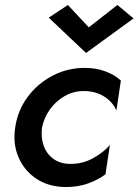

<svg xmlns="http://www.w3.org/2000/svg" viewBox="-20 -743 557 772"><path d="M149 -230Q157 -270 181 -303.5Q205 -337 240.5 -357Q276 -377 317 -377Q362 -377 397 -356Q432 -335 448 -299L466 -419Q440 -443 402.5 -456.5Q365 -470 321 -470Q251 -470 191 -438.5Q131 -407 91 -353Q51 -299 41 -230Q31 -165 54.5 -110.5Q78 -56 127.5 -23.5Q177 9 246 9Q293 9 333 -5Q373 -19 404 -42L422 -160Q395 -129 352.5 -106Q310 -83 260 -84Q220 -85 193 -105.5Q166 -126 155 -159Q144 -192 149 -230ZM337 -633 253 -723 176 -672 326 -530 517 -669 452 -723Z"/></svg>

Font: Jost Medium
Style: Italic
Weight: 500
Italic angle: -5°
Version: Version 3.710